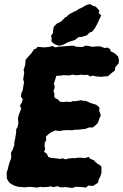

<svg xmlns="http://www.w3.org/2000/svg" viewBox="-20 -912 610 952"><path d="M52 9 35 0 25 -8 14 -26 13 -56 19 -75 23 -92 28 -109 34 -123 36 -138 34 -153 43 -171 51 -193V-207L55 -224L57 -236L60 -255V-271L67 -281L71 -301L70 -315L69 -326L73 -342L80 -360L85 -373L79 -389L88 -403L93 -420L84 -432L86 -450L93 -466L95 -480L99 -503L95 -520L98 -537L100 -553L97 -565L105 -590L106 -606L107 -616L120 -631L135 -647L149 -668L159 -671L167 -680L198 -677L222 -679L240 -684L255 -677L269 -680L289 -682L306 -683L341 -686L360 -680L388 -679L407 -686L423 -683L437 -680L459 -682H478L498 -674L515 -676L527 -667L528 -658L543 -651L549 -647L565 -633L570 -615L568 -597L552 -580L550 -563L531 -548L515 -534L496 -533L484 -531L456 -533L440 -537L427 -533L415 -541L393 -540L385 -542L364 -539L350 -540L340 -542L323 -538L302 -539H291L281 -537L259 -536L256 -525L251 -509L247 -497L251 -486L250 -473L245 -461L250 -447L249 -431L256 -424L264 -421L272 -414L277 -408L292 -406L311 -408L328 -406L343 -411L353 -410L382 -415L395 -412H405L419 -406L430 -401L446 -396L456 -393L464 -388L473 -378L472 -361L480 -341L473 -325L465 -302L455 -292L440 -280H421L404 -273L386 -271L369 -269H355L335 -266L321 -267L293 -266L281 -263H264L257 -266L237 -258L222 -248L208 -235L209 -216L202 -205L201 -187L204 -173L198 -159L210 -152L215 -144L219 -134L230 -130L243 -128L259 -127L277 -124L291 -127L304 -122L320 -126L336 -128H357L363 -130H381L400 -128L420 -134L427 -125L446 -117L455 -107L464 -100L481 -89L483 -81V-55L478 -38L469 -21L466 -6L441 10L418 8L406 18L377 15L355 14L340 20L322 18L305 15L293 17L276 16L266 11L245 16L230 12L217 15L189 16L182 14L165 18L135 15H118L106 17L70 14ZM274 -685 250 -693 235 -707 236 -723 233 -735 243 -748V-761L247 -780L262 -795L284 -806L301 -824L310 -829L324 -842L347 -854L363 -861L369 -867L386 -874L406 -886L426 -892L441 -883L455 -879L473 -859L469 -848L481 -836L478 -827L472 -815L462 -793L451 -773L438 -756L422 -749L413 -738L386 -729L369 -728L352 -714L318 -703L293 -690Z"/></svg>

Font: Winky Rough
Style: Bold Italic
Weight: 700
Italic angle: -8.97852°
Designer: Simon Atzbach
Foundry: typofactur
Version: Version 1.206; ttfautohint (v1.8.4.7-5d5b)